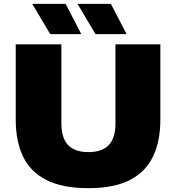

<svg xmlns="http://www.w3.org/2000/svg" viewBox="-20 -971 918 1001"><path d="M441 10Q305.5 10 222 -32.5Q138.5 -75 100.2 -155Q62 -235 62 -347V-740H300V-328Q300 -251 335.2 -214.5Q370.5 -178 441 -178Q511.5 -178 546.8 -214.5Q582 -251 582 -328V-740H816V-347Q816 -235 777.8 -155Q739.5 -75 656.8 -32.5Q574 10 441 10ZM478 -793 384 -951H558L640 -793ZM242 -793 148 -951H322L404 -793Z"/></svg>

Font: Encode Sans Expanded Black
Style: Regular
Weight: 900
Width: 7
Designer: Multiple Designers
Foundry: Impallari Type
Version: Version 3.000; ttfautohint (v1.8.3) -l 8 -r 50 -G 200 -x 14 